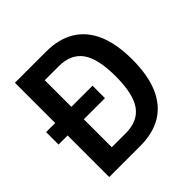

<svg xmlns="http://www.w3.org/2000/svg" viewBox="-182 -860 1015 1015"><g transform="rotate(-45 325.5 -352.5)"><path d="M72 0V-705H304Q400 -705 465.5 -665Q531 -625 564.5 -547Q598 -469 598 -353Q598 -237 564.5 -158.5Q531 -80 465.5 -40Q400 0 304 0ZM193 -102H297Q388 -102 430.5 -161.5Q473 -221 473 -353Q473 -484 430.5 -543.5Q388 -603 297 -603H193ZM4 -311V-404H351V-311Z"/></g></svg>

Font: Nunito Sans 10pt Condensed
Style: Bold
Weight: 700
Width: 3
Designer: Vernon Adams
Foundry: Vernon Adams
Version: Version 3.101;gftools[0.9.27]